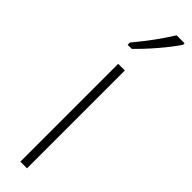

<svg xmlns="http://www.w3.org/2000/svg" viewBox="-270 -749 734 734"><g transform="rotate(45 97.0 -382.0)"><path d="M194 -756V-764H151C119 -713 88 -671 44 -618V-606H66C105 -643 163 -709 194 -756ZM106 0V-529H70V0Z"/></g></svg>

Font: Noto Sans Sinhala UI ExtraCondensed ExtraLight
Style: Regular
Weight: 200
Width: 2
Designer: Jelle Bosma - Monotype Design Team
Foundry: Monotype Imaging Inc.
Version: Version 2.006